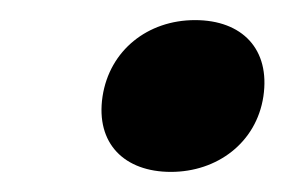

<svg xmlns="http://www.w3.org/2000/svg" viewBox="-20 -436 283 191"><path d="M82 -340C75 -293 104 -265 150 -265C196 -265 235 -294 242 -340C249 -387 221 -416 174 -416C127 -416 89 -386 82 -340Z"/></svg>

Font: Asimov Pro
Style: BdObl
Weight: 700
Designer: Google
Version: Version 2.000980; 2014